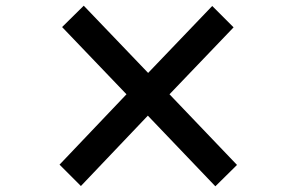

<svg xmlns="http://www.w3.org/2000/svg" viewBox="-20 -716 1040 674"><path d="M812 -137 736 -62 499 -310 264 -63 189 -138 424 -385 198 -621 274 -696 500 -460 725 -695 800 -620 575 -385Z"/></svg>

Font: IBM Plex Sans JP SemiBold
Style: Regular
Weight: 600
Designer: Mike Abbink; Paul van der Laan; Pieter van Rosmalen; Wujin Sim; Yejin Wi; Jinhee Kim; Boomi Park; Yona Kim; Kichan Ma
Foundry: Sandoll Inc.
Version: Version 1.001